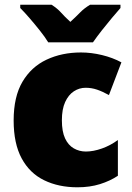

<svg xmlns="http://www.w3.org/2000/svg" viewBox="-20 -786 560 816"><path d="M309 10Q229 10 167.5 -20Q106 -50 72 -113Q38 -176 38 -274Q38 -375 75.5 -438.5Q113 -502 178 -532.5Q243 -563 324 -563Q368 -563 413.5 -552Q459 -541 496 -521L443 -382Q416 -397 392.5 -405Q369 -413 344 -413Q317 -413 294 -398Q271 -383 257 -352.5Q243 -322 243 -275Q243 -227 256.5 -198Q270 -169 293.5 -155.5Q317 -142 345 -142Q377 -142 413.5 -155Q450 -168 481 -191V-39Q448 -17 405 -3.5Q362 10 309 10ZM492 -752Q477 -735 455.5 -709.5Q434 -684 412.5 -656.5Q391 -629 375 -606H185Q171 -629 149.5 -656Q128 -683 106 -708.5Q84 -734 66 -752V-766H199Q224 -750 239 -733Q254 -716 279 -693Q304 -716 321 -733.5Q338 -751 363 -766H492Z"/></svg>

Font: Noto Sans Display Black
Style: Regular
Weight: 900
Designer: Monotype Design Team
Foundry: Monotype Imaging Inc.
Version: Version 2.003